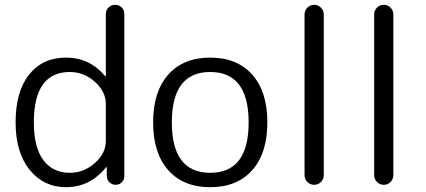

<svg xmlns="http://www.w3.org/2000/svg" viewBox="-20 -770 1774 800"><path d="M271 -470Q121 -470 121 -260Q121 -156 160.5 -103Q200 -50 271 -50Q329 -50 375 -90.5Q421 -131 421 -183V-337Q421 -388 375.5 -429Q330 -470 271 -470ZM255 10Q162 10 103.5 -62.5Q45 -135 45 -260Q45 -389 101.5 -459.5Q158 -530 255 -530Q353 -530 418 -453Q419 -452 420 -452Q421 -452 421 -453V-712Q421 -728 432.5 -739Q444 -750 460 -750Q476 -750 487 -739Q498 -728 498 -712V-36Q498 -21 487.5 -10.5Q477 0 462 0Q447 0 436 -10.5Q425 -21 425 -36V-73Q425 -74 424 -74Q423 -74 422 -73Q355 10 255 10Z M1016 -260Q1016 -470 856 -470Q696 -470 696 -260Q696 -50 856 -50Q1016 -50 1016 -260ZM1031 -61Q968 10 856 10Q744 10 681 -61Q618 -132 618 -260Q618 -388 681 -459Q744 -530 856 -530Q968 -530 1031 -459Q1094 -388 1094 -260Q1094 -132 1031 -61Z M1249 -40V-710Q1249 -726 1260.5 -738Q1272 -750 1289 -750Q1306 -750 1317.5 -738Q1329 -726 1329 -710V-40Q1329 -24 1317.5 -12Q1306 0 1289 0Q1272 0 1260.5 -12Q1249 -24 1249 -40Z M1539 -40V-710Q1539 -726 1550.5 -738Q1562 -750 1579 -750Q1596 -750 1607.5 -738Q1619 -726 1619 -710V-40Q1619 -24 1607.5 -12Q1596 0 1579 0Q1562 0 1550.5 -12Q1539 -24 1539 -40Z"/></svg>

Font: Rounded Mplus 1c
Style: Regular
Weight: 400
Version: Version 1.059.20150529